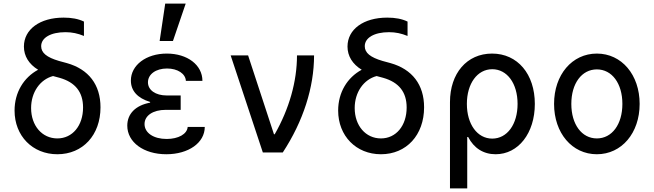

<svg xmlns="http://www.w3.org/2000/svg" viewBox="-20 -848 3640 1068"><path d="M344 -669C381 -669 413 -662 447 -648V-728C416 -743 379 -750 334 -750C202 -750 113 -685 113 -589C113 -536 141 -491 192 -460C112 -417 61 -334 61 -233C61 -92 161 10 299 10C441 10 539 -97 539 -251C539 -377 473 -463 352 -497L308 -509C240 -529 209 -554 209 -591C209 -638 262 -669 344 -669ZM275 -425 312 -415C399 -390 442 -336 442 -250C442 -149 383 -78 299 -78C214 -78 153 -149 153 -247C153 -335 203 -406 275 -425Z M1014 -398H1106C1106 -487 1022 -550 908 -550C792 -550 708 -485 708 -400C708 -343 745 -302 815 -281V-277C734 -262 688 -215 688 -149C688 -57 779 10 905 10C1029 10 1119 -54 1119 -142H1024C1021 -102 972 -75 907 -75C834 -75 784 -109 784 -158C784 -205 831 -237 902 -237H985V-317H907C845 -317 803 -347 803 -390C803 -435 847 -467 909 -467C968 -467 1012 -438 1014 -398ZM1013 -828H899L868 -620H942Z M1442 0H1553C1667 -174 1727 -362 1727 -540H1632C1632 -395 1589 -243 1508 -101H1504L1360 -540H1263Z M2144 -669C2181 -669 2213 -662 2247 -648V-728C2216 -743 2179 -750 2134 -750C2002 -750 1913 -685 1913 -589C1913 -536 1941 -491 1992 -460C1912 -417 1861 -334 1861 -233C1861 -92 1961 10 2099 10C2241 10 2339 -97 2339 -251C2339 -377 2273 -463 2152 -497L2108 -509C2040 -529 2009 -554 2009 -591C2009 -638 2062 -669 2144 -669ZM2075 -425 2112 -415C2199 -390 2242 -336 2242 -250C2242 -149 2183 -78 2099 -78C2014 -78 1953 -149 1953 -247C1953 -335 2003 -406 2075 -425Z M2737 10C2863 10 2955 -107 2955 -270C2955 -436 2859 -550 2717 -550C2577 -550 2483 -440 2483 -280V200H2579V-86H2584C2616 -24 2669 10 2737 10ZM2577 -270C2577 -383 2635 -463 2718 -463C2801 -463 2859 -384 2859 -270C2859 -156 2801 -77 2718 -77C2635 -77 2577 -157 2577 -270Z M3300 10C3438 10 3538 -108 3538 -270C3538 -432 3438 -550 3300 -550C3162 -550 3062 -432 3062 -270C3062 -108 3162 10 3300 10ZM3300 -78C3216 -78 3158 -156 3158 -270C3158 -384 3216 -462 3300 -462C3384 -462 3442 -384 3442 -270C3442 -156 3384 -78 3300 -78Z"/></svg>

Font: CommitMono
Style: 500Regular
Weight: 500
Monospace: yes
Designer: Eigil Nikolajsen
Foundry: Eigil Nikolajsen
Version: Version 1.143